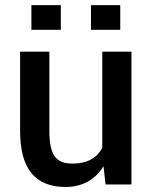

<svg xmlns="http://www.w3.org/2000/svg" viewBox="-20 -734 605 764"><path d="M222 -615.5H105V-713.5H222ZM458.5 -615.5H342V-713.5H458.5ZM240 10Q151.5 10 105.8 -44.2Q60 -98.5 60 -213.5V-528.5H176.5V-212.5Q176.5 -176 181.8 -151.2Q187 -126.5 198.2 -111.2Q209.5 -96 226.8 -89.5Q244 -83 268 -83Q354 -83 387 -146V-528.5H503V0H400L392 -72H391.5Q340 10 240 10Z"/></svg>

Font: Roberto Sans Medium
Style: Regular
Weight: 500
Designer: Google (font) & Cristiano Sobral (main changes)
Version: Version 1.000;October 12, 2021;FontCreator 14.0.0.2814 64-bi